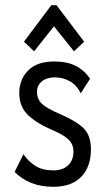

<svg xmlns="http://www.w3.org/2000/svg" viewBox="-20 -707 415 737"><path d="M185 10Q136 10 99.5 -5Q63 -20 36 -47L70 -115Q90 -86 117 -69.5Q144 -53 185 -53Q221 -53 241.5 -72.5Q262 -92 262 -125Q262 -152 244.5 -170Q227 -188 183 -207Q125 -231 89.5 -263.5Q54 -296 54 -350Q54 -402 88 -436.5Q122 -471 188 -471Q237 -471 270 -454.5Q303 -438 326 -405L290 -349Q274 -381 247.5 -395.5Q221 -410 192 -410Q159 -410 140.5 -394.5Q122 -379 122 -354Q122 -327 140.5 -309Q159 -291 213 -268Q275 -241 302 -213.5Q329 -186 329 -134Q329 -66 291.5 -28Q254 10 185 10ZM111 -510 72 -547 177 -687H197L303 -547L264 -510L187 -606Z"/></svg>

Font: Inconsolata Condensed Medium
Style: Regular
Weight: 500
Width: 3
Monospace: yes
Designer: Raph Levien, Cyreal, Brenton Simpson
Foundry: Raph Levien, Cyreal, Google
Version: Version 3.100; ttfautohint (v1.8.4.7-5d5b)